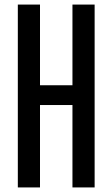

<svg xmlns="http://www.w3.org/2000/svg" viewBox="-20 -820 492 840"><path d="M58 0V-800H155V-447H297V-800H394V0H297V-360.5H155V0Z"/></svg>

Font: Big Shoulders Text Thin SemiBold
Style: Regular
Weight: 600
Version: Version 2.002